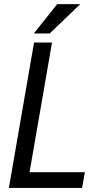

<svg xmlns="http://www.w3.org/2000/svg" viewBox="-20 -919 506 939"><path d="M124.5 -76.7H395L381.3 0H23.4L146.5 -710.9H234.4ZM259.8 -898.9H372.6L223.1 -755.4H145.5Z"/></svg>

Font: MAUL Condensed Italic
Style: Condenced Regular Italic
Weight: 400
Italic angle: -12°
Designer: MAUL
Version: Version 1.0; 2020; ttfautohint (v1.8.3)